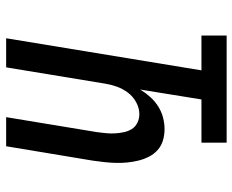

<svg xmlns="http://www.w3.org/2000/svg" viewBox="-88 -688 775 640"><g transform="rotate(90 300.0 -367.5)"><path d="M107 0 214 -651H98V-735H455V-651H311L278 -447Q289 -465 303 -480.5Q317 -496 334.5 -507Q352 -518 371.5 -523Q391 -528 410 -528Q430 -528 448 -522.5Q466 -517 479.5 -505Q493 -493 501.5 -476.5Q510 -460 514.5 -442Q519 -424 521 -405Q523 -386 522.5 -367Q522 -348 520 -328.5Q518 -309 515 -289L467 0H370L420 -303Q422 -318 423.5 -333.5Q425 -349 424 -364Q423 -379 420 -393Q417 -407 409.5 -419Q402 -431 388.5 -437.5Q375 -444 360 -444Q340 -444 320.5 -433.5Q301 -423 288 -405.5Q275 -388 268 -368Q261 -348 258 -328L204 0Z"/></g></svg>

Font: Iosevka Custom Medium Oblique
Style: Regular
Weight: 500
Italic angle: -9°
Designer: Belleve Invis
Foundry: Belleve Invis
Version: Version 27.0.1